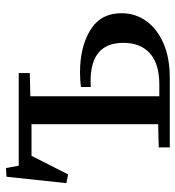

<svg xmlns="http://www.w3.org/2000/svg" viewBox="8 -612 604 661"><g transform="rotate(-90 310.5 -282.0)"><path d="M133 -38 213 -40V-476H104L40 -350L10 -356L32 -562L62 -564L70 -520H389V-482L309 -480V-36H349Q421 -36 457 -68.5Q493 -101 493 -160Q493 -281 341 -272V-306Q367 -309 392 -309Q479 -309 537 -273.5Q595 -238 595 -166Q595 -119 568.5 -81.5Q542 -44 492 -22Q442 0 373 0H133Z"/></g></svg>

Font: Minipax
Style: Regular
Weight: 400
Designer: Raphaël Ronot, Igor Stepanchenko (Cyrillic)
Foundry: steppetype
Version: Version 1.002